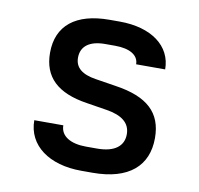

<svg xmlns="http://www.w3.org/2000/svg" viewBox="-68 -630 736 710"><g transform="rotate(10 300.0 -275.0)"><path d="M324 9C460 9 529 -53 529 -157C529 -253 473 -304 352 -322L276 -334C224 -342 197 -363 197 -401C197 -444 229 -468 287 -468H325C380 -468 413 -448 413 -414H522C522 -502 445 -559 326 -559H288C161 -559 92 -503 92 -401C92 -310 146 -258 259 -241L334 -229C392 -220 424 -196 424 -153C424 -109 391 -82 325 -82H283C226 -82 187 -104 187 -145H78C78 -50 161 9 281 9Z"/></g></svg>

Font: Tekne LDO SemiBold
Style: Regular
Weight: 600
Monospace: yes
Designer: Alessio Laiso, Mario Rullo, Paolo Rosset
Foundry: Alessio Laiso
Version: Version 1.000;hotconv 1.0.109;makeotfexe 2.5.65596